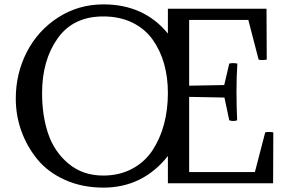

<svg xmlns="http://www.w3.org/2000/svg" viewBox="-20 -836 1322 876"><path d="M452 -816Q637 -816 746 -683V-796H1196L1197 -564Q1175 -560 1160 -564L1113 -745H843V-445L1003 -448L1026 -546Q1041 -550 1063 -546Q1059 -490 1059 -417Q1059 -350 1062 -287Q1044 -281 1026 -287L1004 -391L843 -394V-51H1143L1190 -232Q1205 -236 1227 -232L1226 0H746V-124Q631 20 452 20Q355 20 277 -15Q199 -50 151 -108.5Q103 -167 77.5 -238Q52 -309 52 -386Q52 -501 102.5 -599Q153 -697 245.5 -756.5Q338 -816 452 -816ZM451 -35Q525 -35 583 -66Q641 -97 676 -150.5Q711 -204 728.5 -270Q746 -336 746 -412Q746 -484 728.5 -545.5Q711 -607 676 -656Q641 -705 583.5 -733Q526 -761 451 -761Q314 -761 243 -661Q172 -561 172 -411Q172 -308 200 -225.5Q228 -143 293 -89Q358 -35 451 -35Z"/></svg>

Font: Adamina
Style: Regular
Weight: 400
Designer: Cyreal (www.cyreal.org)
Foundry: Cyreal
Version: Version 1.011